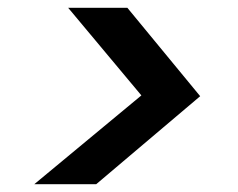

<svg xmlns="http://www.w3.org/2000/svg" viewBox="-20 -597 611 493"><path d="M68 -124 343 -352 155 -577H307L494 -350L227 -124Z"/></svg>

Font: DM Sans 11pt SemiBold
Style: Italic
Weight: 600
Italic angle: -10°
Version: Version 4.004;gftools[0.9.30]